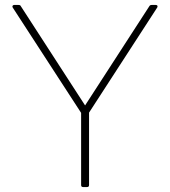

<svg xmlns="http://www.w3.org/2000/svg" viewBox="-20 -754 685 774"><path d="M315 0Q307 0 307 -8V-299L31 -724Q29 -728 31 -731Q33 -734 37 -734H55Q62 -734 64 -729L323 -329L582 -729Q585 -734 591 -734H608Q613 -734 614.5 -731Q616 -728 614 -724L339 -300V-8Q339 0 331 0Z"/></svg>

Font: LINE Seed Sans App Thin
Style: Regular
Weight: 250
Designer: LINE VX Design & Dalton Maag Ltd & Sandoll Inc
Foundry: Dalton Maag Ltd
Version: Version 1.003